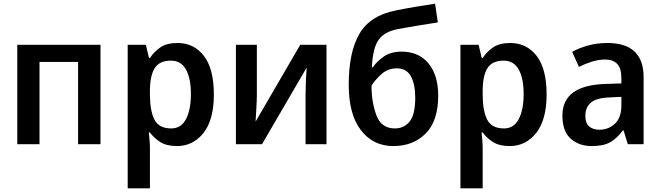

<svg xmlns="http://www.w3.org/2000/svg" viewBox="-20 -785 3594 1045"><path d="M527 -541V0H405V-448H195V0H74V-541Z M910 -455Q965 -455 992 -407Q1019 -359 1019 -273Q1019 -188 992.5 -137Q966 -86 912 -86Q845 -86 820.5 -134Q796 -182 796 -272V-288Q796 -373 822 -414Q848 -455 910 -455ZM946 -551Q887 -551 852.5 -527Q818 -503 796 -469H791L774 -541H675V240H796V20Q796 1 794 -22.5Q792 -46 790 -64H796Q817 -35 851.5 -12.5Q886 10 943 10Q1031 10 1087.5 -61.5Q1144 -133 1144 -271Q1144 -410 1090 -480.5Q1036 -551 946 -551Z M1378 -541H1264V0H1406L1649 -417Q1647 -396 1645 -348Q1643 -300 1643 -269V0H1757V-541H1614L1371 -123Q1372 -141 1375 -191Q1378 -241 1378 -267Z M1878 -324Q1878 -162 1944.5 -76Q2011 10 2121 10Q2229 10 2297 -58.5Q2365 -127 2365 -264Q2365 -376 2312 -440Q2259 -504 2166 -504Q2106 -504 2066.5 -475.5Q2027 -447 2010 -419H2004Q2009 -526 2042 -570Q2075 -614 2147 -627Q2191 -635 2253 -645.5Q2315 -656 2363 -663L2348 -765Q2296 -757 2241.5 -748Q2187 -739 2134 -728Q1995 -701 1936.5 -601.5Q1878 -502 1878 -324ZM2129 -86Q2055 -86 2028.5 -158Q2002 -230 2002 -318Q2013 -340 2050.5 -376.5Q2088 -413 2139 -413Q2193 -413 2216.5 -369.5Q2240 -326 2240 -253Q2240 -161 2209.5 -123.5Q2179 -86 2129 -86Z M2721 -455Q2776 -455 2803 -407Q2830 -359 2830 -273Q2830 -188 2803.5 -137Q2777 -86 2723 -86Q2656 -86 2631.5 -134Q2607 -182 2607 -272V-288Q2607 -373 2633 -414Q2659 -455 2721 -455ZM2757 -551Q2698 -551 2663.5 -527Q2629 -503 2607 -469H2602L2585 -541H2486V240H2607V20Q2607 1 2605 -22.5Q2603 -46 2601 -64H2607Q2628 -35 2662.5 -12.5Q2697 10 2754 10Q2842 10 2898.5 -61.5Q2955 -133 2955 -271Q2955 -410 2901 -480.5Q2847 -551 2757 -551Z M3362 -258V-211Q3362 -145 3327 -112Q3292 -79 3242 -79Q3208 -79 3187 -96.5Q3166 -114 3166 -155Q3166 -200 3195.5 -226Q3225 -252 3301 -255ZM3286 -551Q3231 -551 3181.5 -537.5Q3132 -524 3094 -503L3131 -421Q3165 -438 3201.5 -449.5Q3238 -461 3275 -461Q3316 -461 3339 -437.5Q3362 -414 3362 -359V-331L3275 -328Q3041 -321 3041 -156Q3041 -70 3086.5 -30Q3132 10 3200 10Q3264 10 3300.5 -10.5Q3337 -31 3370 -75H3374L3397 0H3483V-365Q3483 -551 3286 -551Z"/></svg>

Font: Noto Sans Display Medium
Style: Regular
Weight: 500
Designer: Monotype Design Team
Foundry: Monotype Imaging Inc.
Version: Version 1.900